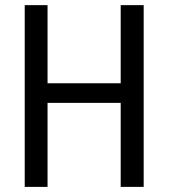

<svg xmlns="http://www.w3.org/2000/svg" viewBox="-20 -731 660 751"><path d="M542 0H452.1V-328.6H166V0H76.7V-710.9H166V-405.3H452.1V-710.9H542Z"/></svg>

Font: Roboto Condensed
Style: Regular
Weight: 400
Designer: Google
Version: Version 2.001047; 2015